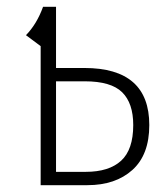

<svg xmlns="http://www.w3.org/2000/svg" viewBox="-20 -542 491 562"><path d="M417 -176Q417 -89 367.5 -44.5Q318 0 236 0H99V-407L56 -439Q88 -472 106 -522H144V-343H227Q417 -343 417 -176ZM370 -176Q370 -240 337.5 -272Q305 -304 228 -304H144V-39H231Q299 -39 334.5 -71.5Q370 -104 370 -176Z"/></svg>

Font: Fira Sans Condensed ExtraLight
Style: Regular
Weight: 275
Width: 3
Designer: Carrois Corporate & Edenspiekermann AG
Foundry: Carrois Corporate GbR & Edenspiekermann AG
Version: Version 4.203